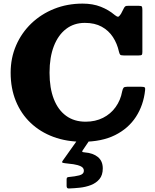

<svg xmlns="http://www.w3.org/2000/svg" viewBox="-20 -788 880 1091"><path d="M358.5 268.5Q358.5 283.5 371 283Q400.5 282 433.8 278.5Q467 275 496.8 263.5Q526.5 252 545.2 229.5Q564 207 564 169Q564 127 536.2 104.2Q508.5 81.5 462 78Q448.5 77 447.2 74Q446 71 452.5 62.5L482.5 18Q486.5 12 484.5 10Q482.5 8 471 8H428.5Q422.5 8 420.5 8.8Q418.5 9.5 416 13L336.5 125Q331.5 131.5 333.5 134.8Q335.5 138 350 139.5Q372.5 141.5 397.5 145.2Q422.5 149 439.5 157.2Q456.5 165.5 456.5 182Q456.5 202 430.5 208.5Q404.5 215 374 217.5Q366.5 218 362.5 220.2Q358.5 222.5 358.5 231ZM40.5 -375Q40.5 -286 70 -213.8Q99.5 -141.5 154 -89.8Q208.5 -38 283.5 -10.2Q358.5 17.5 449.5 17.5Q558 17.5 633.8 -20.2Q709.5 -58 752.5 -124.2Q795.5 -190.5 804.5 -275.5Q806 -287 802.5 -291Q799 -295 783 -295H701.5Q687 -295 682.2 -289.5Q677.5 -284 674 -268Q665 -218.5 637 -179.5Q609 -140.5 565.5 -118.5Q522 -96.5 466.5 -96.5Q401.5 -96.5 355.8 -129.8Q310 -163 285.8 -225.2Q261.5 -287.5 261.5 -375Q261.5 -462.5 286 -525.8Q310.5 -589 355.5 -623.5Q400.5 -658 462 -658Q518.5 -658 558 -636.2Q597.5 -614.5 621.8 -577.2Q646 -540 656 -494Q659 -482 662.8 -477.5Q666.5 -473 682.5 -473H768.5Q782 -473 785.5 -476.5Q789 -480 789 -492.5V-731Q789 -746.5 786 -750.8Q783 -755 768 -755H709.5Q697.5 -755 693.8 -753Q690 -751 685.5 -744.5L667.5 -709.5Q657.5 -694 651.5 -693Q645.5 -692 632 -702.5Q598.5 -731.5 553 -749.5Q507.5 -767.5 449.5 -767.5Q362.5 -767.5 288 -737.8Q213.5 -708 158 -654.8Q102.5 -601.5 71.5 -530Q40.5 -458.5 40.5 -375Z"/></svg>

Font: Besley ExtraBold
Style: Regular
Weight: 800
Designer: Owen Earl
Foundry: indestructible type*
Version: Version 2.001